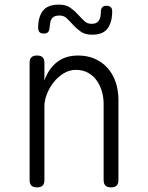

<svg xmlns="http://www.w3.org/2000/svg" viewBox="-20 -800 640 830"><path d="M172 -341V-22Q172 -6 164.5 2Q157 10 140 10Q123 10 115.5 2Q108 -6 108 -22V-528Q108 -544 115.5 -552Q123 -560 140 -560Q157 -560 164.5 -552Q172 -544 172 -528V-452Q190 -503 226.5 -531.5Q263 -560 318 -560Q358 -560 390.5 -545.5Q423 -531 445.5 -505.5Q468 -480 480 -445Q492 -410 492 -368V-22Q492 -6 484.5 2Q477 10 460 10Q443 10 435.5 2Q428 -6 428 -22V-351Q428 -380 420 -406.5Q412 -433 397 -453.5Q382 -474 359.5 -486Q337 -498 308 -498Q280 -498 255.5 -483Q231 -468 212.5 -445Q194 -422 183 -394Q172 -366 172 -341ZM194 -679Q193 -667 187.5 -661Q182 -655 169 -655Q157 -655 151 -661Q145 -667 145 -680Q145 -727 165.5 -753.5Q186 -780 235 -780Q265 -780 283.5 -767Q302 -754 316.5 -738Q331 -722 344 -709.5Q357 -697 376 -697Q389 -697 397 -701.5Q405 -706 409 -713.5Q413 -721 414.5 -731Q416 -741 416 -751Q417 -763 422.5 -769Q428 -775 440 -775Q453 -775 459 -769Q465 -763 465 -750Q465 -705 445.5 -677.5Q426 -650 378 -650Q348 -650 329.5 -663Q311 -676 296.5 -692Q282 -708 269 -720.5Q256 -733 237 -733Q223 -733 214.5 -728.5Q206 -724 202 -716.5Q198 -709 196.5 -699Q195 -689 194 -679Z"/></svg>

Font: Maple Mono NL ExtraLight
Style: Regular
Weight: 275
Monospace: yes
Designer: subframe7536
Version: Version 7.000